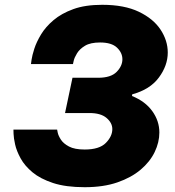

<svg xmlns="http://www.w3.org/2000/svg" viewBox="-20 -770 728 800"><path d="M333 10Q254 10 201 -7.5Q148 -25 115.5 -52Q83 -79 66 -110Q49 -141 43 -168Q37 -195 36.5 -212.5Q36 -230 36 -230H218Q218 -230 220.5 -217.5Q223 -205 233.5 -188.5Q244 -172 267.5 -159.5Q291 -147 333 -147Q394 -147 421 -174.5Q448 -202 448 -232Q448 -258 424 -278.5Q400 -299 353 -299H251L282 -446H389Q442 -446 466 -470.5Q490 -495 490 -523Q490 -550 467.5 -571.5Q445 -593 397 -593Q357 -593 334.5 -579.5Q312 -566 301 -548Q290 -530 287 -516.5Q284 -503 284 -503H109Q109 -503 111.5 -521Q114 -539 123 -567Q132 -595 151 -626.5Q170 -658 203 -686Q236 -714 285.5 -732Q335 -750 406 -750Q498 -750 558.5 -721Q619 -692 649 -646.5Q679 -601 679 -551Q679 -497 642 -447Q605 -397 531 -377L530 -370Q585 -348 614.5 -307Q644 -266 644 -218Q644 -177 624.5 -136.5Q605 -96 566 -63Q527 -30 469 -10Q411 10 333 10Z"/></svg>

Font: Be Vietnam Pro Black
Style: Italic
Weight: 900
Italic angle: -12°
Designer: Lam Bao, Tony Le, Vietanh Nguyen
Foundry: Yellow Type Foundry
Version: Version 1.002; ttfautohint (v1.8.3)